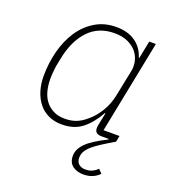

<svg xmlns="http://www.w3.org/2000/svg" viewBox="-132 -621 835 926"><g transform="rotate(20 285.5 -158.5)"><path d="M495 0Q456 23 429 40.5Q402 58 385.5 73Q369 88 361.5 102.5Q354 117 354 133Q354 155 367 166Q380 177 400 177Q422 177 437 169.5Q452 162 463 151L481 170Q469 184 448 193.5Q427 203 399 203Q367 203 344.5 186.5Q322 170 322 135Q322 120 328.5 104.5Q335 89 350.5 72.5Q366 56 392 39Q418 22 457 3L456 0H419Q385 0 385 -29Q385 -34 385.5 -38.5Q386 -43 387 -48L400 -111H397Q365 -53 323.5 -20.5Q282 12 219 12Q181 12 151 -2Q121 -16 100.5 -41.5Q80 -67 69 -102Q58 -137 58 -178Q58 -244 74 -306Q90 -368 121.5 -415.5Q153 -463 200 -491.5Q247 -520 308 -520Q368 -520 406.5 -492.5Q445 -465 459 -418H462L480 -508H514L419 -31H501ZM224 -19Q256 -19 282 -29Q308 -39 334 -62Q363 -86 386.5 -124Q410 -162 420 -211L448 -349Q452 -372 446.5 -396.5Q441 -421 424.5 -441.5Q408 -462 379.5 -475.5Q351 -489 310 -489Q228 -489 177 -435Q126 -381 107 -287L98 -242Q96 -226 94.5 -210.5Q93 -195 93 -176Q93 -143 100.5 -114.5Q108 -86 124 -65Q140 -44 165 -31.5Q190 -19 224 -19Z"/></g></svg>

Font: IBM Plex Sans ExtLt
Style: Italic
Weight: 200
Italic angle: -11°
Designer: Mike Abbink, Paul van der Laan, Pieter van Rosmalen
Foundry: Bold Monday
Version: Version 3.005